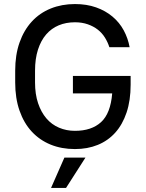

<svg xmlns="http://www.w3.org/2000/svg" viewBox="-20 -728 720 948"><path d="M340 -353H625V-310Q625 -232 605 -172.5Q585 -113 549 -73Q513 -33 462.5 -12.5Q412 8 350 8Q284 8 230 -14Q176 -36 137 -78Q98 -120 76.5 -181.5Q55 -243 55 -321V-379Q55 -457 76.5 -518Q98 -579 137 -621.5Q176 -664 230.5 -686Q285 -708 350 -708Q408 -708 454.5 -691.5Q501 -675 535.5 -646Q570 -617 591 -578Q612 -539 620 -495H520Q512 -520 498 -542.5Q484 -565 463 -581.5Q442 -598 413.5 -608Q385 -618 350 -618Q306 -618 270 -603Q234 -588 208 -558Q182 -528 167.5 -483Q153 -438 153 -379V-321Q153 -263 168 -218.5Q183 -174 209 -143.5Q235 -113 271.5 -97.5Q308 -82 350 -82Q432 -82 479 -125Q526 -168 534 -267H340ZM298 50H402L306 200H232Z"/></svg>

Font: Retni Sans Medium
Style: Regular
Weight: 500
Designer: Vitaly Kuzmin
Foundry: ParaType Ltd.
Version: Version 1.00;March 2, 2019;FontCreator 11.5.0.2425 64-bit; t